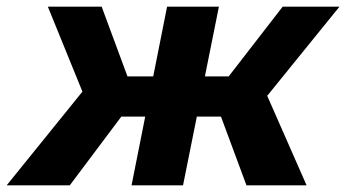

<svg xmlns="http://www.w3.org/2000/svg" viewBox="-69 -558 1042 578"><path d="M673 0 578 -256 715 -316 854 0ZM477 -207 501 -328H688L664 -207ZM722 -253 573 -268 782 -538H953ZM141 0H-49L217 -329L333 -256ZM482 0H327L434 -538H590ZM414 -207H228L252 -328H438ZM191 -253 75 -538H237L337 -268Z"/></svg>

Font: MOST Montserrat
Style: Bold Italic
Weight: 700
Italic angle: -11.3°
Designer: Julieta Ulanovsky
Foundry: Julieta Ulanovsky
Version: Version 8.000;March 11, 2024;FontCreator 15.0.0.2926 64-bit